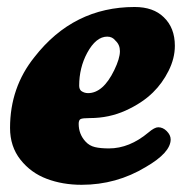

<svg xmlns="http://www.w3.org/2000/svg" viewBox="-20 -508 522 541"><path d="M359.4 -488.3Q412.1 -488.3 441.4 -459.5Q472.7 -429.7 472.7 -378.9Q472.7 -343.8 455.1 -308.6Q437.5 -273.4 411.1 -247.6Q380.9 -217.8 334 -196.5Q287.1 -175.3 233.4 -175.3Q212.9 -175.3 207.3 -172.6Q201.7 -169.9 201.7 -159.2Q201.7 -129.9 221.2 -108.9Q231.9 -97.2 247.6 -93.5Q263.2 -89.8 287.1 -89.8Q344.7 -89.8 398.4 -134.8Q415.5 -149.4 425.8 -149.4Q439 -149.4 449.7 -138.7Q460.9 -127.4 460.9 -115.2Q460.9 -78.1 391.1 -37.6Q308.1 12.7 210 12.7Q156.2 12.7 111.6 -4.2Q66.9 -21 37.6 -58.1Q8.3 -95.2 8.3 -147.5Q8.3 -261.7 77.1 -347.2Q187 -488.3 359.4 -488.3ZM208.5 -252Q217.3 -245.6 228 -245.6Q270.5 -245.6 301.8 -310.1Q317.9 -343.3 317.9 -363.8Q317.9 -381.8 305.7 -393.1Q296.9 -404.8 282.2 -404.8Q250.5 -404.8 225.6 -358.9Q203.1 -316.9 203.1 -266.6Q203.1 -257.3 208.5 -252Z"/></svg>

Font: Cooper* ExtraBold
Style: Italic
Weight: 800
Italic angle: -7°
Designer: Owen Earl
Foundry: indestructible type*
Version: Version 0.001